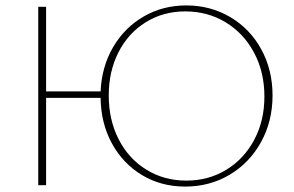

<svg xmlns="http://www.w3.org/2000/svg" viewBox="-20 -683 1085 708"><path d="M985 -331Q985 -236 942.5 -159Q900 -82 826.5 -38.5Q753 5 663 5Q574 5 503.5 -37.5Q433 -80 392.5 -154.5Q352 -229 351 -322H150V0H121V-658H150V-346H351Q355 -437 397 -509Q439 -581 509.5 -622Q580 -663 667 -663Q756 -663 829 -620Q902 -577 943.5 -501Q985 -425 985 -331ZM955 -327Q955 -417 917 -488.5Q879 -560 812.5 -600.5Q746 -641 663 -641Q582 -641 517.5 -601Q453 -561 417 -490.5Q381 -420 381 -331Q381 -241 417.5 -169.5Q454 -98 519.5 -57.5Q585 -17 667 -17Q749 -17 814.5 -57Q880 -97 917.5 -167.5Q955 -238 955 -327Z"/></svg>

Font: Ysabeau SC Extralight
Style: Regular
Weight: 200
Designer: Christian Thalmann (Catharsis Fonts)
Version: Version 0.003